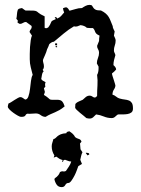

<svg xmlns="http://www.w3.org/2000/svg" viewBox="-20 -480 577 787"><path d="M347 -460Q355 -460 357.5 -456.5Q360 -453 362.5 -448.5Q365 -444 371.5 -440.5Q378 -437 394 -437Q406 -431 413.5 -424.5Q421 -418 425.5 -410.5Q430 -403 433.5 -394Q437 -385 442 -373Q442 -367 445 -361.5Q448 -356 450 -351L447 -334Q449 -329 451.5 -324Q454 -319 454 -314Q454 -303 450.5 -293.5Q447 -284 447 -273Q447 -268 449.5 -263.5Q452 -259 453 -254Q450 -244 447.5 -234Q445 -224 445 -213Q449 -210 452.5 -205Q456 -200 456 -195Q452 -190 448 -186.5Q444 -183 439 -179Q439 -175 441.5 -167.5Q444 -160 446.5 -152Q449 -144 451 -137.5Q453 -131 453 -130Q453 -122 447 -113Q441 -104 441 -92Q449 -90 456 -84Q463 -78 471 -76Q482 -73 491.5 -72Q501 -71 508.5 -68Q516 -65 520.5 -58Q525 -51 525 -35Q525 -24 518.5 -19Q512 -14 502.5 -12.5Q493 -11 483 -11Q473 -11 466 -11Q461 -11 454 -3.5Q447 4 438 4Q421 4 405.5 -2.5Q390 -9 374 -11Q368 -5 362 0.5Q356 6 347 6Q342 6 334 4Q331 1 323.5 -5Q316 -11 308 -17.5Q300 -24 294 -30Q288 -36 288 -39L289 -54Q295 -61 303 -64Q311 -67 319 -71Q325 -77 332 -82.5Q339 -88 348 -88Q354 -88 359 -84Q364 -80 370 -80L378 -86Q378 -108 379.5 -129.5Q381 -151 378 -173Q384 -183 384 -200V-207L377 -220Q377 -231 381.5 -242Q386 -253 386 -264Q386 -272 382 -278Q378 -284 378 -292L386 -312Q386 -317 386.5 -323Q387 -329 388 -334Q379 -338 375.5 -341.5Q372 -345 370.5 -348.5Q369 -352 367.5 -356Q366 -360 361 -365Q355 -365 348.5 -365Q342 -365 336 -366Q327 -375 310 -377Q303 -374 297 -372Q291 -370 283 -372Q262 -360 241 -342.5Q220 -325 201 -309Q196 -309 191 -306Q186 -303 182 -299Q180 -294 178 -288.5Q176 -283 173 -278Q172 -273 169.5 -266.5Q167 -260 164 -253Q161 -246 158.5 -240.5Q156 -235 156 -234Q156 -227 158 -221Q160 -215 160 -208Q160 -199 155 -194L159 -187Q154 -184 152 -173Q150 -162 149 -156Q152 -151 157 -148.5Q162 -146 167 -143Q163 -135 166 -125L160 -118L164 -103L160 -91Q173 -83 177 -79Q181 -75 184 -73Q187 -71 193 -71Q199 -71 215 -71Q229 -71 235 -64Q241 -57 245 -44Q233 -34 224 -29Q215 -24 206 -20Q197 -16 187.5 -12Q178 -8 167 -1Q156 -1 147 -8Q138 -15 127 -15Q118 -15 109.5 -14Q101 -13 92 -14Q87 -12 86 -10Q85 -8 83.5 -6Q82 -4 78.5 -2.5Q75 -1 66 -1Q62 -1 53 -6Q44 -11 35 -17.5Q26 -24 19 -31Q12 -38 12 -43Q12 -46 13 -49.5Q14 -53 15 -56Q19 -57 26 -61.5Q33 -66 40 -70.5Q47 -75 53.5 -78.5Q60 -82 63 -82Q69 -82 73.5 -78.5Q78 -75 83 -72Q92 -72 96.5 -85Q101 -98 103 -115Q105 -132 107 -148.5Q109 -165 114 -173Q110 -189 106 -204.5Q102 -220 102 -237Q102 -245 102 -259Q102 -273 103 -287.5Q104 -302 106 -315Q108 -328 111 -334L101 -349Q102 -355 106 -359.5Q110 -364 110 -370L109 -374L87 -390Q80 -390 74 -386Q68 -382 61 -382L52 -387L53 -396L47 -403Q49 -412 49.5 -421.5Q50 -431 53 -440Q56 -444 60.5 -445Q65 -446 70 -447L84 -437Q108 -437 116.5 -436.5Q125 -436 129 -434Q133 -432 138.5 -427Q144 -422 163 -413V-366L169 -364L177 -367Q186 -378 191 -392Q195 -396 199.5 -397.5Q204 -399 209 -402L204 -409L210 -410L215 -404Q226 -409 230.5 -414.5Q235 -420 243 -429Q241 -433 240 -437Q239 -441 238 -446Q240 -447 244 -448.5Q248 -450 250 -450Q255 -450 259 -445Q263 -440 265 -436Q278 -439 290 -443Q302 -447 316 -447Q323 -452 331 -456Q339 -460 347 -460ZM206 -295V-302H214V-294ZM208 -287V-291H214V-286ZM252 66 254 61 264 58Q272 63 278 68.5Q284 74 288 82Q294 87 303 89.5Q312 92 314 101L308 108Q308 114 309 120Q310 126 310 132L318 144Q314 152 312.5 159.5Q311 167 309 175L316 192L301 201Q299 206 295 217.5Q291 229 285 240.5Q279 252 272.5 261Q266 270 260 270Q252 270 247.5 278.5Q243 287 233 287Q219 287 212 276.5Q205 266 203 254Q204 251 207 249Q210 247 213 244.5Q216 242 219.5 237.5Q223 233 226 225L234 222L243 223Q245 223 246.5 222Q248 221 250 221Q256 212 262.5 202.5Q269 193 272 182Q265 182 259 179.5Q253 177 247 175L241 176L238 183H234L237 176Q229 174 223 170.5Q217 167 211 162L200 166L203 157Q192 140 192 120Q192 112 194.5 105Q197 98 199 90Q205 89 208 85.5Q211 82 216 78Q221 74 229 70.5Q237 67 252 66ZM346 153 339 157 332 148V146Q335 146 340.5 147Q346 148 346 153Z"/></svg>

Font: ErikasBuero
Style: Regular
Weight: 400
Designer: Peter Wiegel
Foundry: Peter Wiegel
Version: Version 1.006